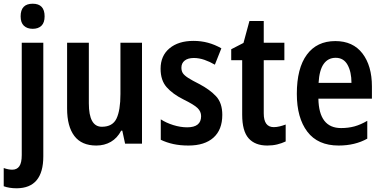

<svg xmlns="http://www.w3.org/2000/svg" viewBox="-52 -773 2060 1033"><path d="M59 -685Q59 -753 124 -753Q188 -753 188 -685Q188 -651 171 -634.5Q154 -618 124 -618Q94 -618 76.5 -634.5Q59 -651 59 -685ZM38 240Q-2 240 -32 229V131Q-7 140 14 140Q39 140 52 121.5Q65 103 65 61V-543H181V68Q181 239 38 240Z M712 -543V0H621L606 -70H600Q579 -30 544.5 -10Q510 10 466 10Q387 10 348 -41.5Q309 -93 309 -189V-543H426V-217Q426 -91 496 -91Q554 -91 575 -135.5Q596 -180 596 -267V-543Z M1144 -155Q1144 -75 1096.5 -32.5Q1049 10 962 10Q917 10 880.5 2Q844 -6 813 -21V-131Q842 -112 880.5 -100Q919 -88 955 -88Q1030 -88 1030 -148Q1030 -173 1011 -191.5Q992 -210 935 -238Q877 -267 844.5 -304Q812 -341 812 -403Q812 -473 860 -513Q908 -553 989 -553Q1030 -553 1067 -543Q1104 -533 1139 -513L1104 -425Q1077 -441 1048 -451Q1019 -461 991 -461Q959 -461 941.5 -447Q924 -433 924 -409Q924 -391 932 -379Q940 -367 961 -353.5Q982 -340 1020 -321Q1077 -291 1110.5 -255Q1144 -219 1144 -155Z M1421 -89Q1436 -89 1452.5 -93Q1469 -97 1485 -103V-12Q1464 -2 1439.5 4Q1415 10 1386 10Q1320 10 1285.5 -29Q1251 -68 1251 -156V-449H1192V-508L1258 -542L1290 -660H1367V-543H1478V-449H1367V-163Q1367 -89 1421 -89Z M1752 -552Q1847 -552 1898 -485.5Q1949 -419 1949 -308V-242H1661Q1664 -84 1783 -84Q1822 -84 1855 -93Q1888 -102 1924 -123V-27Q1858 10 1770 10Q1658 10 1601.5 -64.5Q1545 -139 1545 -268Q1545 -406 1599 -479Q1653 -552 1752 -552ZM1754 -462Q1713 -462 1689.5 -429Q1666 -396 1662 -327H1839Q1839 -386 1818 -424Q1797 -462 1754 -462Z"/></svg>

Font: Noto Sans Hebrew Condensed SemiBold
Style: Regular
Weight: 600
Width: 3
Designer: Monotype Design Team
Foundry: Monotype Imaging Inc.
Version: Version 2.004; ttfautohint (v1.8.4.7-5d5b)